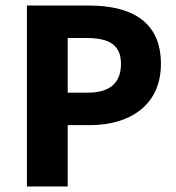

<svg xmlns="http://www.w3.org/2000/svg" viewBox="-20 -672 636 692"><path d="M77 -652V0H224V-221H305C443 -221 560 -289 560 -442C560 -601 444 -652 301 -652ZM296 -338H224V-535H292C372 -535 416 -511 416 -442C416 -374 377 -338 296 -338Z"/></svg>

Font: Cambridge Sans Bold
Style: Regular
Weight: 700
Version: Version 2.020;PS 002.020;hotconv 1.0.88;makeotf.lib2.5.64775